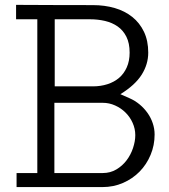

<svg xmlns="http://www.w3.org/2000/svg" viewBox="-20 -761 686 781"><path d="M45.4 -682.6V-741.2Q124 -740.7 201.7 -740.5Q279.3 -740.2 357.9 -740.2Q405.8 -740.2 446.8 -728.3Q487.8 -716.3 518.1 -692.1Q548.3 -668 565.7 -631.6Q583 -595.2 583 -546.9Q583 -499.5 556.2 -457Q529.3 -414.6 469.7 -377.9L507.3 -361.3Q529.3 -351.6 547.9 -336.2Q566.4 -320.8 580.1 -301.5Q593.8 -282.2 601.3 -259.8Q608.9 -237.3 608.9 -213.9Q608.9 -169.9 592.5 -130.9Q576.2 -91.8 547.6 -62.7Q519 -33.7 480.2 -16.8Q441.4 0 396.5 0H47.4V-57.1H131.8V-682.6ZM345.7 -682.6H202.6V-409.7H357.9Q389.6 -409.7 417 -418.5Q444.3 -427.2 464.4 -444.3Q484.4 -461.4 495.8 -487.3Q507.3 -513.2 507.3 -546.9Q507.3 -585.4 494.1 -611.6Q481 -637.7 458.7 -653.3Q436.5 -668.9 407.2 -675.8Q377.9 -682.6 345.7 -682.6ZM397.9 -342.8H201.2V-57.1H397.9Q428.7 -57.1 453.4 -71.8Q478 -86.4 495.1 -109.1Q512.2 -131.8 521.2 -159.2Q530.3 -186.5 530.3 -211.4Q530.3 -237.3 519.5 -261.2Q508.8 -285.2 490.5 -303.2Q472.2 -321.3 448.2 -332Q424.3 -342.8 397.9 -342.8Z"/></svg>

Font: Twentytwelve Slab Light
Style: TwentytwelveSlab
Weight: 300
Designer: Domenico Catapano
Version: Version 1.00 2012